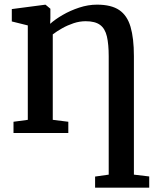

<svg xmlns="http://www.w3.org/2000/svg" viewBox="-20 -586 700 846"><path d="M399 241V192L459 183.5V-338Q459 -391 451 -425.5Q443 -460 421 -476.2Q399 -492.5 357.5 -492.5Q331 -492.5 304.5 -483.8Q278 -475 254 -461.5Q230 -448 212.5 -434.5V-58L281 -49.5V0H39.5V-49.5L102.5 -58V-474L32 -491.5V-546L177 -565H181L202 -547.5V-506L201 -481Q222.5 -500.5 256 -520Q289.5 -539.5 329 -552.5Q368.5 -565.5 407.5 -565.5Q470 -565.5 505.2 -541.8Q540.5 -518 555.2 -467.8Q570 -417.5 570 -339V183.5L637.5 191.5V241Z"/></svg>

Font: Merriweather 24pt Medium
Style: Regular
Weight: 500
Designer: Eben Sorkin
Foundry: Eben Sorkin
Version: Version 2.100